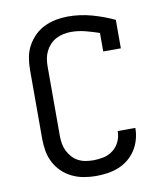

<svg xmlns="http://www.w3.org/2000/svg" viewBox="-84 -813 768 890"><g transform="rotate(-10 300.0 -367.5)"><path d="M297 8Q269 8 240 3Q211 -2 185 -14.5Q159 -27 138 -47Q117 -67 103.5 -93Q90 -119 85 -147.5Q80 -176 80 -205V-530Q80 -559 85 -587.5Q90 -616 103.5 -641Q117 -666 137.5 -686.5Q158 -707 184 -719.5Q210 -732 238.5 -737.5Q267 -743 295 -743Q352 -743 406.5 -728Q461 -713 512 -689V-555H429V-642Q397 -653 364 -661.5Q331 -670 297 -670Q279 -670 260.5 -666Q242 -662 226 -653.5Q210 -645 197.5 -631.5Q185 -618 177 -601.5Q169 -585 166 -567Q163 -549 163 -530V-205Q163 -186 166 -168Q169 -150 177 -133.5Q185 -117 197.5 -103Q210 -89 226.5 -80.5Q243 -72 261 -69Q279 -66 297 -66Q322 -66 346.5 -71.5Q371 -77 390.5 -92.5Q410 -108 420.5 -131Q431 -154 431 -179V-180H514V-178Q514 -152 506.5 -125.5Q499 -99 484.5 -76.5Q470 -54 449 -37Q428 -20 403 -10Q378 0 351 4Q324 8 297 8Z"/></g></svg>

Font: Nova
Style: Regular
Weight: 400
Monospace: yes
Designer: Belleve Invis
Foundry: Belleve Invis
Version: Version 24.1.4; ttfautohint (v1.8.4)